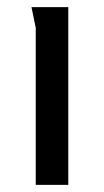

<svg xmlns="http://www.w3.org/2000/svg" viewBox="-20 -517 292 537"><path d="M80 -439Q80 -440 77 -453.5Q74 -467 71.5 -480.5Q69 -494 68 -497H171V0H80Z"/></svg>

Font: Rosario Light Medium
Style: Regular
Weight: 500
Version: Version 1.101; ttfautohint (v1.8.1.43-b0c9)